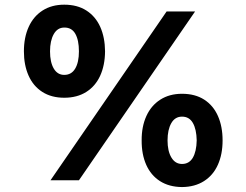

<svg xmlns="http://www.w3.org/2000/svg" viewBox="-20 -755 1032 804"><path d="M80.1 -540Q80.1 -598.1 100.1 -642.3Q120.1 -686.5 158.2 -710.9Q196.3 -735.4 249 -735.4Q303.7 -735.4 341.8 -710.9Q379.9 -686.5 399.7 -642.6Q419.4 -598.6 419.9 -540Q419.4 -481.4 399.4 -437.7Q379.4 -394 341.1 -369.9Q302.7 -345.7 249 -345.7Q195.3 -345.7 157.2 -370.1Q119.1 -394.5 99.6 -438.5Q80.1 -482.4 80.1 -540ZM310.5 -540Q310.5 -586.9 295.4 -613.5Q280.3 -640.1 249 -639.6Q220.7 -639.6 205.1 -612.1Q189.5 -584.5 189.5 -540Q189.5 -494.6 205.1 -468Q220.7 -441.4 249 -441.4Q279.3 -441.4 294.9 -467.8Q310.5 -494.1 310.5 -540ZM573.2 -167Q572.8 -224.6 592.8 -268.8Q612.8 -313 651.1 -337.6Q689.5 -362.3 742.2 -362.3Q796.9 -362.3 835 -337.9Q873 -313.5 892.6 -269.3Q912.1 -225.1 912.1 -167Q912.1 -108.9 892.3 -64.9Q872.6 -21 834.2 3.4Q795.9 27.8 742.2 28.3Q688 27.8 649.9 3.4Q611.8 -21 592.3 -64.9Q572.8 -108.9 573.2 -167ZM803.7 -167Q802.7 -213.9 787.6 -240.2Q772.5 -266.6 742.2 -266.6Q712.9 -266.6 697.3 -239.3Q681.6 -211.9 681.6 -167Q681.6 -122.1 697.8 -95.2Q713.9 -68.4 742.2 -68.4Q772 -68.4 787.4 -94.5Q802.7 -120.6 803.7 -167ZM677.7 -707H796.9L310.5 0H191.4Z"/></svg>

Font: Pretendard ExtraBold
Style: Regular
Weight: 800
Designer: Base glyphs from Inter by Rasmus Andersson; Hangeul glyphs from Noto Sans CJK(Source Han Sans) by Jang Soo-young and Kan
Foundry: Kil Hyung-jin
Version: Version 1.309